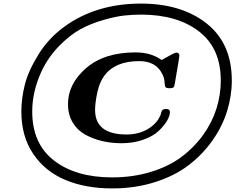

<svg xmlns="http://www.w3.org/2000/svg" viewBox="-20 -781 1317 1062"><path d="M98.1 -164.1Q98.1 -235.8 117.2 -312Q136.2 -388.2 192.6 -479.5Q249 -570.8 337.9 -634.8Q511.7 -760.7 758.8 -761.2Q983.9 -761.2 1123 -651.1Q1262.2 -541 1262.2 -335.9Q1262.2 -251 1236.1 -166.5Q1210 -82 1156 -5.1Q1102.1 71.8 1025.1 131.3Q948.2 190.9 838.1 226.1Q728 261.2 600.1 261.2Q453.1 261.2 341.1 214.1Q229 167 163.6 70.1Q98.1 -26.9 98.1 -164.1ZM158.2 -164.1Q158.2 14.2 279.1 107.2Q399.9 200.2 600.1 200.2Q715.3 200.2 814.7 169.7Q914.1 139.2 983.6 87.2Q1053.2 35.2 1103 -33.9Q1152.8 -103 1177 -179.4Q1201.2 -255.9 1201.2 -335.9Q1201.2 -514.2 1080.6 -607.2Q960 -700.2 759.8 -700.2Q713.9 -700.2 667 -695.1Q620.1 -689.9 551.5 -670.4Q482.9 -650.9 425 -619.4Q367.2 -587.9 307.6 -527.3Q248 -466.8 210 -387.2Q158.2 -274.9 158.2 -164.1ZM356 -205.1Q356 -316.9 456.1 -404.1Q556.2 -491.2 730 -491.2Q814.9 -491.2 874 -449.2Q945.8 -490.2 955.1 -490.2Q972.2 -490.2 972.2 -472.2Q972.2 -465.3 946.8 -317.9Q944.8 -302.7 939.5 -297.9Q934.1 -293 919.9 -293Q899.9 -293 895.5 -299.1Q891.1 -305.2 890.1 -326.2Q889.2 -347.2 879.9 -367.2Q844.7 -443.4 750 -442.9Q619.1 -442.9 559.1 -365.2Q530.3 -327.1 518.1 -269Q505.9 -210.9 505.9 -172.9Q505.9 -36.6 681.2 -37.1Q765.1 -37.1 824.2 -85.9Q846.2 -105 857.7 -124.5Q869.1 -144 870.6 -154.5Q872.1 -165 877.9 -171.6Q883.8 -178.2 898.9 -178.2Q919.9 -178.2 919.9 -161.1Q919.9 -140.1 903.6 -112.5Q887.2 -85 857.2 -56.4Q827.1 -27.8 772.5 -8.3Q717.8 11.2 651.9 11.2Q594.7 11.2 543.9 -1Q493.2 -13.2 450.2 -37.1Q407.2 -61 381.6 -104.5Q356 -147.9 356 -205.1Z"/></svg>

Font: CMU Serif Extra
Style: BoldSlanted
Weight: 700
Italic angle: -9.46001°
Version: Version 0.7.0